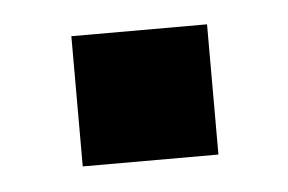

<svg xmlns="http://www.w3.org/2000/svg" viewBox="-27 -170 305 203"><g transform="rotate(-5 125.5 -69.0)"><path d="M54.2 0V-138.2H198.2V0Z"/></g></svg>

Font: TASA Orbiter Text SemiBold
Style: Regular
Weight: 600
Designer: Weizhong Zhang
Version: Version 1.000;Glyphs 3.1.2 (3151)